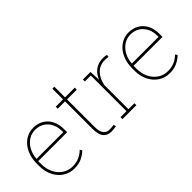

<svg xmlns="http://www.w3.org/2000/svg" viewBox="-5 -1237 1812 1812"><g transform="rotate(-45 901.0 -330.5)"><path d="M275.4 10.3Q211.9 10.3 162.1 -22.2Q112.3 -54.7 83.5 -112.1Q54.7 -169.4 54.7 -244.1V-275.4Q54.7 -351.1 82.5 -410.4Q110.4 -469.7 158.9 -503.9Q207.5 -538.1 269 -538.1Q328.6 -538.1 373.3 -511.5Q418 -484.9 442.6 -436.5Q467.3 -388.2 467.3 -322.3V-281.7H81.1V-244.1Q81.1 -178.7 106 -127.2Q130.9 -75.7 174.8 -45.9Q218.8 -16.1 275.4 -16.1Q325.7 -16.1 364.5 -33.4Q403.3 -50.8 433.6 -80.6L447.8 -60.1Q415 -28.8 373.5 -9.3Q332 10.3 275.4 10.3ZM86.4 -308.1H440.9V-324.2Q440.9 -377.9 419.7 -420.4Q398.4 -462.9 359.9 -487.3Q321.3 -511.7 269 -511.7Q219.2 -511.7 179.2 -485.4Q139.2 -459 114.3 -413.6Q89.4 -368.2 85 -311Z M767.1 10.3Q713.9 10.3 686.3 -24.4Q658.7 -59.1 658.7 -136.2V-501.5H561V-528.3H658.7V-670.9H685.5V-528.3H815.4V-501.5H685.5V-136.2Q685.5 -71.3 707.5 -43.7Q729.5 -16.1 765.6 -16.1Q781.2 -16.1 793.5 -17.1Q805.7 -18.1 827.1 -20.5L832 3.4Q817.4 7.3 802 8.8Q786.6 10.3 767.1 10.3Z M923.8 0V-26.4H1003.4V-502H923.8V-528.3H1024.9L1029.8 -436.5V-418.5Q1051.8 -475.1 1095.2 -506.6Q1138.7 -538.1 1202.1 -538.1Q1213.4 -538.1 1227.8 -536.1Q1242.2 -534.2 1249 -532.2L1246.1 -508.8L1202.1 -512.2Q1131.3 -512.2 1087.2 -466.6Q1043 -420.9 1029.8 -346.2V-26.4H1109.4V0Z M1547.9 10.3Q1484.4 10.3 1434.6 -22.2Q1384.8 -54.7 1356 -112.1Q1327.1 -169.4 1327.1 -244.1V-275.4Q1327.1 -351.1 1355 -410.4Q1382.8 -469.7 1431.4 -503.9Q1480 -538.1 1541.5 -538.1Q1601.1 -538.1 1645.8 -511.5Q1690.4 -484.9 1715.1 -436.5Q1739.7 -388.2 1739.7 -322.3V-281.7H1353.5V-244.1Q1353.5 -178.7 1378.4 -127.2Q1403.3 -75.7 1447.3 -45.9Q1491.2 -16.1 1547.9 -16.1Q1598.1 -16.1 1637 -33.4Q1675.8 -50.8 1706.1 -80.6L1720.2 -60.1Q1687.5 -28.8 1646 -9.3Q1604.5 10.3 1547.9 10.3ZM1358.9 -308.1H1713.4V-324.2Q1713.4 -377.9 1692.1 -420.4Q1670.9 -462.9 1632.3 -487.3Q1593.8 -511.7 1541.5 -511.7Q1491.7 -511.7 1451.7 -485.4Q1411.6 -459 1386.7 -413.6Q1361.8 -368.2 1357.4 -311Z"/></g></svg>

Font: Roboto Slab LO Thin
Style: Regular
Weight: 250
Designer: Google
Version: Version 2.00;September 28, 2018;FontCreator 11.5.0.2427 64-b